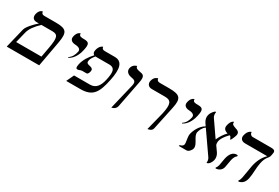

<svg xmlns="http://www.w3.org/2000/svg" viewBox="53 -1382 3227 2217"><g transform="rotate(30 1666.0 -273.5)"><path d="M51 0H484L546 -341C571 -485 551 -524 405 -524H249C223 -524 211 -536 210 -559C210 -559 166 -559 151 -490C143 -449 161 -417 209 -417H240C190 -374 125 -305 115 -263ZM273 -417H419C495 -417 507 -379 480 -231L456 -100H119L155 -246C168 -300 208 -356 273 -417Z M731 -243C804 -278 834 -369 842 -411C862 -502 848 -521 778 -521C747 -521 712 -521 715 -559C715 -559 672 -554 658 -487C648 -443 674 -417 727 -415C776 -413 802 -394 795 -361C785 -315 767 -276 726 -250Z M1240 -248C1219 -151 1179 -100 1101 -100H891L844 0H1033C1199 0 1243 -84 1281 -265C1317 -434 1293 -521 1190 -521H1058C1031 -521 1017 -532 1017 -555C1017 -555 972 -546 957 -475C951 -447 958 -428 977 -419C927 -366 886 -303 873 -238C863 -191 873 -179 889 -179C909 -179 925 -193 946 -193H1002C1020 -193 1030 -214 1035 -240C1040 -264 1027 -279 998 -285C952 -293 945 -306 951 -336C956 -360 972 -385 996 -414C1001 -413 1007 -413 1013 -413H1179C1266 -413 1260 -342 1240 -248Z M1449 6C1449 6 1503 0 1514 -51L1583 -406C1604 -504 1574 -510 1521 -519C1521 -519 1520 -519 1520 -519C1499 -523 1466 -530 1468 -559C1468 -559 1415 -550 1403 -494C1394 -453 1423 -421 1470 -413C1521 -405 1544 -393 1531 -336Z M1934 12C1934 12 1989 9 1998 -33L2064 -344C2095 -487 2063 -521 1917 -521H1791C1764 -521 1751 -534 1749 -557C1749 -557 1699 -550 1686 -487C1677 -446 1700 -413 1747 -413H1922C2010 -413 2024 -368 1996 -234Z M2249 -243C2322 -278 2352 -369 2360 -411C2380 -502 2366 -521 2296 -521C2265 -521 2230 -521 2233 -559C2233 -559 2190 -554 2176 -487C2166 -443 2192 -417 2245 -415C2294 -413 2320 -394 2313 -361C2303 -315 2285 -276 2244 -250Z M2862 -442C2871 -486 2836 -498 2811 -505C2758 -523 2759 -534 2760 -544C2760 -549 2761 -554 2755 -559C2755 -559 2720 -551 2706 -482C2697 -443 2716 -418 2761 -406C2724 -368 2696 -324 2676 -278L2675 -279L2533 -485C2522 -502 2518 -525 2523 -554H2510C2482 -529 2465 -502 2459 -475C2452 -444 2459 -414 2478 -385L2501 -351C2434 -313 2398 -234 2387 -184C2382 -161 2387 -131 2391 -104C2395 -81 2398 -61 2395 -47C2392 -31 2371 -17 2355 -15C2351 -14 2347 -10 2346 -6C2346 -4 2346 -2 2347 0H2448C2472 0 2503 -30 2510 -62C2517 -93 2498 -123 2480 -154C2462 -184 2444 -214 2450 -244C2456 -270 2475 -318 2510 -339L2708 -54C2719 -37 2723 -16 2720 9C2752 9 2776 -34 2783 -65C2789 -96 2783 -126 2764 -155L2714 -226C2709 -241 2708 -257 2711 -274C2718 -308 2743 -350 2792 -400C2816 -398 2815 -360 2826 -360C2830 -360 2855 -411 2862 -442Z M3259 -296C3280 -396 3316 -394 3324 -434L3329 -458C3338 -496 3332 -516 3279 -516H3033C3008 -516 2993 -537 2993 -560C2993 -560 2947 -553 2931 -479C2922 -438 2945 -408 2995 -408H3290C3242 -363 3210 -301 3193 -223C3185 -181 3172 -91 3163 -49C3159 -29 3152 -12 3141 2L3146 12C3194 5 3224 -27 3236 -85C3250 -151 3245 -230 3259 -296ZM2949 -159C2956 -191 2970 -221 2988 -231L2991 -244C2987 -247 2981 -248 2975 -248C2926 -248 2893 -206 2878 -138C2874 -119 2865 -59 2861 -41C2857 -25 2849 -7 2839 2L2843 13C2893 10 2923 -19 2931 -58C2935 -77 2945 -140 2949 -159Z"/></g></svg>

Font: Libertinus Sans
Style: Italic
Weight: 400
Italic angle: -12°
Designer: Philipp H. Poll, Khaled Hosny
Foundry: Caleb Maclennan
Version: Version 7.050;RELEASE